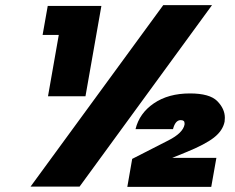

<svg xmlns="http://www.w3.org/2000/svg" viewBox="-20 -727 914 748"><path d="M806 -707 290 0H99L616 -707ZM209 -591H146L166 -704H375L313 -352H167ZM651 -112H823L803 1H476L495 -108L636 -180Q693 -209 699 -242Q699 -244 699 -247Q699 -259 684 -259Q663 -259 654 -224H508Q523 -286 579.5 -324.5Q636 -363 720 -363Q797 -363 826.5 -333Q856 -303 856 -268Q856 -261 855 -253Q848 -218 813.5 -191Q779 -164 705 -134Z"/></svg>

Font: Fz Poppins ExtBd
Style: Italic
Weight: 800
Italic angle: -10°
Designer: Ninad Kale (Devanagari), Jonny Pinhorn (Latin)
Foundry: Indian Type Foundry
Version: Vit hóa bi Vntype.Com & FontZin.Com